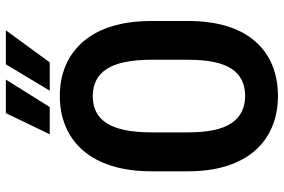

<svg xmlns="http://www.w3.org/2000/svg" viewBox="-174 -767 951 643"><g transform="rotate(-90 301.5 -445.5)"><path d="M552.7 -412.1V-292.5Q552.7 -217.3 535.2 -160.6Q517.6 -104 484.4 -66.2Q451.2 -28.3 404.8 -9.3Q358.4 9.8 302.2 9.8Q245.6 9.8 199.2 -9.3Q152.8 -28.3 119.4 -66.2Q85.9 -104 67.6 -160.6Q49.3 -217.3 49.3 -292.5V-412.1Q49.3 -488.8 67.4 -546.4Q85.4 -604 118.9 -642.6Q152.3 -681.2 198.7 -700.9Q245.1 -720.7 301.3 -720.7Q357.9 -720.7 404.1 -700.9Q450.2 -681.2 483.6 -642.6Q517.1 -604 534.9 -546.4Q552.7 -488.8 552.7 -412.1ZM422.9 -292.5V-413.1Q422.9 -465.3 415 -502.9Q407.2 -540.5 391.6 -564.2Q376 -587.9 353.3 -599.1Q330.6 -610.4 301.3 -610.4Q271.5 -610.4 248.8 -599.1Q226.1 -587.9 210.7 -564.2Q195.3 -540.5 187.5 -502.9Q179.7 -465.3 179.7 -413.1V-292.5Q179.7 -241.2 187.5 -204.6Q195.3 -168 211.2 -145Q227.1 -122.1 249.8 -111.1Q272.5 -100.1 302.2 -100.1Q331.5 -100.1 354.2 -111.1Q377 -122.1 392.3 -145Q407.7 -168 415.3 -204.6Q422.9 -241.2 422.9 -292.5ZM319.3 -754.4 407.7 -901.4H521.5L414.1 -754.4ZM173.3 -754.4 244.1 -901.4H356.4L264.6 -754.4Z"/></g></svg>

Font: Roboto Condensed SemiBold
Style: Regular
Weight: 600
Designer: Christian Robertson
Foundry: Google
Version: Version 3.008; 2023